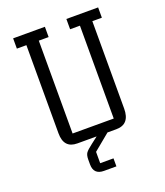

<svg xmlns="http://www.w3.org/2000/svg" viewBox="-170 -863 1023 1193"><g transform="rotate(-20 341.0 -266.5)"><path d="M60 -682V-750H270V-682H205V-68H477V-682H412V-750H622V-682H559V-104Q559 0 469 0H212Q123 0 123 -99V-682ZM411 0H339L295 34Q262 59 251.5 73.5Q241 88 241 118V149Q241 217 309 217H391V164H303V89Z"/></g></svg>

Font: Kelly Slab
Style: Regular
Weight: 400
Designer: Denis Masharov
Foundry: Denis Masharov
Version: Version 1.001